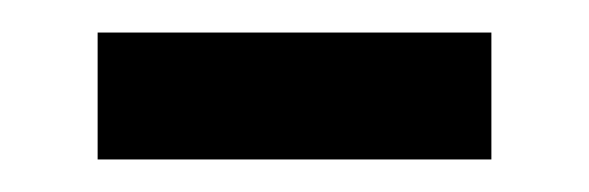

<svg xmlns="http://www.w3.org/2000/svg" viewBox="-20 -327 362 118"><path d="M40 -229V-307H282V-229Z"/></svg>

Font: Noto Sans Kaithi
Style: Regular
Weight: 400
Designer: Monotype Design Team
Foundry: Monotype Imaging Inc.
Version: Version 2.005; ttfautohint (v1.8.4.7-5d5b)